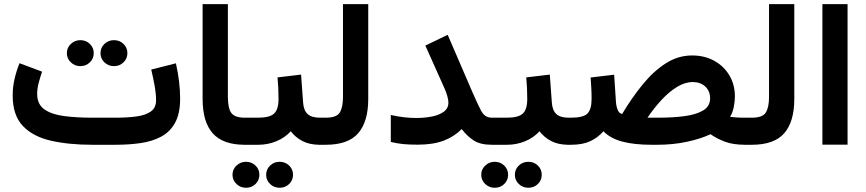

<svg xmlns="http://www.w3.org/2000/svg" viewBox="-20 -702 4198 931"><path d="M540.5 0H427.2Q313 0 226.1 -20Q139.2 -40 90.3 -91.8Q41.5 -143.6 41.5 -239.3Q41.5 -281.2 51 -321.3Q60.5 -361.3 74.7 -395.5L184.1 -354.5Q176.3 -332 168.2 -302.7Q160.2 -273.4 160.2 -246.6Q160.2 -196.3 195.3 -171.6Q230.5 -147 291 -139.2Q351.6 -131.3 427.2 -131.3H541.5Q598.6 -131.3 642.6 -137.5Q686.5 -143.6 711.7 -161.6Q736.8 -179.7 736.8 -215.8Q736.8 -247.1 729.5 -287.4Q722.2 -327.6 713.4 -364.7L833 -395Q853.5 -303.2 853.5 -223.6Q853.5 -151.9 829.3 -107.4Q805.2 -63 762.2 -39.8Q719.2 -16.6 662.6 -8.3Q606 0 540.5 0ZM467.3 -444.3Q467.3 -470.7 486.3 -489Q505.4 -507.3 532.7 -507.3Q560.1 -507.3 578.9 -489Q597.7 -470.7 597.7 -444.3Q597.7 -418 578.9 -399.7Q560.1 -381.3 532.7 -381.3Q505.4 -381.3 486.3 -399.7Q467.3 -418 467.3 -444.3ZM304.2 -444.3Q304.2 -470.7 323.5 -489Q342.8 -507.3 369.6 -507.3Q397 -507.3 415.8 -489Q434.6 -470.7 434.6 -444.3Q434.6 -418 415.8 -399.7Q397 -381.3 369.6 -381.3Q342.8 -381.3 323.5 -399.7Q304.2 -418 304.2 -444.3Z M962.4 -682.1H1085V-231.9Q1085 -176.8 1101.8 -154.1Q1118.7 -131.3 1167 -131.3H1179.2V0H1167Q1061 0 1011.7 -55.4Q962.4 -110.8 962.4 -222.7Z M1158.7 -131.3H1232.4Q1287.6 -131.3 1309.1 -151.4Q1330.6 -171.4 1330.6 -222.2Q1330.6 -249.5 1329.3 -275.4Q1328.1 -301.3 1325.7 -326.7L1439.9 -340.3L1449.7 -205.6Q1452.1 -167 1471.4 -149.2Q1490.7 -131.3 1531.7 -131.3H1542V0H1530.8Q1481 0 1446.5 -18.1Q1412.1 -36.1 1390.1 -65.4Q1361.3 -34.2 1320.1 -17.1Q1278.8 0 1232.4 0H1158.7ZM1270.5 145.5Q1270.5 119.1 1289.6 100.8Q1308.6 82.5 1335.9 82.5Q1363.3 82.5 1382.1 100.8Q1400.9 119.1 1400.9 145.5Q1400.9 171.9 1382.1 190.2Q1363.3 208.5 1335.9 208.5Q1308.6 208.5 1289.6 190.2Q1270.5 171.9 1270.5 145.5ZM1107.4 145.5Q1107.4 119.1 1126.7 100.8Q1146 82.5 1172.9 82.5Q1200.2 82.5 1219 100.8Q1237.8 119.1 1237.8 145.5Q1237.8 171.9 1219 190.2Q1200.2 208.5 1172.9 208.5Q1146 208.5 1126.7 190.2Q1107.4 171.9 1107.4 145.5Z M1522.5 -131.3H1560.1Q1612.8 -131.3 1627.9 -157Q1643.1 -182.6 1643.1 -231.4V-682.1H1765.6V-222.2Q1765.6 -112.3 1717 -56.2Q1668.5 0 1559.6 0H1522.5Z M2154.3 -204.6Q2154.3 -217.3 2148.7 -237.1Q2143.1 -256.8 2136.7 -270.5L2042.5 -481L2150.9 -533.2L2270 -256.8Q2294.4 -200.7 2312.3 -166Q2330.1 -131.3 2364.7 -131.3H2385.3V0H2364.7Q2309.1 0 2276.9 -21Q2244.6 -42 2218.8 -76.2Q2182.1 -39.1 2130.9 -19.8Q2079.6 -0.5 2005.4 -0.5Q1964.4 -0.5 1934.8 -3.4Q1905.3 -6.3 1875 -13.7V-144.5Q1939 -129.9 1998 -129.9Q2038.6 -129.9 2074.2 -137Q2109.9 -144 2132.1 -160.4Q2154.3 -176.8 2154.3 -204.6Z M2364.7 -131.3H2438.5Q2493.7 -131.3 2515.1 -151.4Q2536.6 -171.4 2536.6 -222.2Q2536.6 -249.5 2535.4 -275.4Q2534.2 -301.3 2531.7 -326.7L2646 -340.3L2655.8 -205.6Q2658.2 -167 2677.5 -149.2Q2696.8 -131.3 2737.8 -131.3H2748V0H2736.8Q2687 0 2652.6 -18.1Q2618.2 -36.1 2596.2 -65.4Q2567.4 -34.2 2526.1 -17.1Q2484.9 0 2438.5 0H2364.7ZM2476.6 145.5Q2476.6 119.1 2495.6 100.8Q2514.6 82.5 2542 82.5Q2569.3 82.5 2588.1 100.8Q2606.9 119.1 2606.9 145.5Q2606.9 171.9 2588.1 190.2Q2569.3 208.5 2542 208.5Q2514.6 208.5 2495.6 190.2Q2476.6 171.9 2476.6 145.5ZM2313.5 145.5Q2313.5 119.1 2332.8 100.8Q2352.1 82.5 2378.9 82.5Q2406.2 82.5 2425 100.8Q2443.8 119.1 2443.8 145.5Q2443.8 171.9 2425 190.2Q2406.2 208.5 2378.9 208.5Q2352.1 208.5 2332.8 190.2Q2313.5 171.9 2313.5 145.5Z M3166.5 0H3140.6Q3055.2 0 2997.3 -15.4Q2939.5 -30.8 2906.2 -65.4Q2878.4 -34.2 2841.6 -17.1Q2804.7 0 2748.5 0H2728.5L2729 -131.3H2748.5Q2808.6 -131.3 2828.6 -151.6Q2848.6 -171.9 2848.6 -222.2Q2848.6 -249.5 2847.2 -275.1Q2845.7 -300.8 2843.8 -326.2L2958 -339.8L2966.8 -206.1Q2968.8 -183.6 2975.8 -167.7Q2982.9 -151.9 2996.6 -149.4Q3043.5 -227.5 3095.7 -291.7Q3147.9 -356 3207.8 -394.5Q3267.6 -433.1 3335.9 -433.1Q3396.5 -433.1 3443.4 -407.2Q3490.2 -381.3 3516.8 -336.4Q3543.5 -291.5 3543.5 -233.9Q3543.5 -210 3537.8 -182.1Q3532.2 -154.3 3520 -135.7Q3532.2 -133.8 3549.3 -132.6Q3566.4 -131.3 3593.3 -131.3H3607.9V0H3593.8Q3534.7 0 3495.1 -14.9Q3455.6 -29.8 3425.3 -51.3Q3376.5 -28.3 3309.6 -14.2Q3242.7 0 3166.5 0ZM3339.4 -304.2Q3301.8 -304.2 3262.9 -280.5Q3224.1 -256.8 3187.7 -217.5Q3151.4 -178.2 3119.6 -131.3H3170.9Q3242.2 -131.3 3299.3 -138.9Q3356.4 -146.5 3389.9 -166.7Q3423.3 -187 3423.3 -225.1Q3423.3 -260.7 3399.7 -282.5Q3376 -304.2 3339.4 -304.2Z M3588.4 -131.3H3626Q3678.7 -131.3 3693.8 -157Q3709 -182.6 3709 -231.4V-682.1H3831.5V-222.2Q3831.5 -112.3 3783 -56.2Q3734.4 0 3625.5 0H3588.4Z M4089.8 -682.1V-0.5H3967.8V-682.1Z"/></svg>

Font: Vazirmatn RD FD
Style: Bold
Weight: 700
Designer: Saber Rastikerdar
Foundry: Saber Rastikerdar
Version: Version 33.003